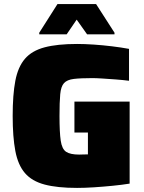

<svg xmlns="http://www.w3.org/2000/svg" viewBox="-20 -911 702 939"><path d="M357 8Q260 8 198 -8.5Q136 -25 102 -64.5Q68 -104 55 -172.5Q42 -241 42 -344Q42 -448 55 -516Q68 -584 102 -623.5Q136 -663 198 -679.5Q260 -696 357 -696Q394 -696 438.5 -693Q483 -690 528 -684.5Q573 -679 611 -672V-516Q580 -520 545.5 -522.5Q511 -525 480.5 -527Q450 -529 432 -529Q374 -529 341 -525Q308 -521 293 -504.5Q278 -488 274.5 -450Q271 -412 271 -344Q271 -264 277 -223Q283 -182 303.5 -168.5Q324 -155 367 -155Q372 -155 385.5 -155.5Q399 -156 410 -156V-263H344V-414H614V-13Q577 -7 531.5 -2.5Q486 2 440.5 5Q395 8 357 8ZM172 -743V-751L261 -891H450L540 -751V-743H406L355 -815L306 -743Z"/></svg>

Font: Saira Black
Style: Regular
Weight: 900
Designer: Hector Gatti with collaboration of the Omnibus-Type team
Foundry: Omnibus-Type
Version: Version 1.100; ttfautohint (v1.8.3)